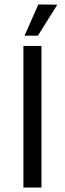

<svg xmlns="http://www.w3.org/2000/svg" viewBox="-20 -841 291 861"><path d="M90 -681 152 -821 237 -820 150 -681ZM166 0H85V-635H166Z"/></svg>

Font: Gemunu Libre
Style: Regular
Weight: 400
Designer: Puspanada Ekanayake, Sola Matas, Pathum Egodawatta, Kosala Senevirathne
Foundry: mooniak
Version: Version 1.100